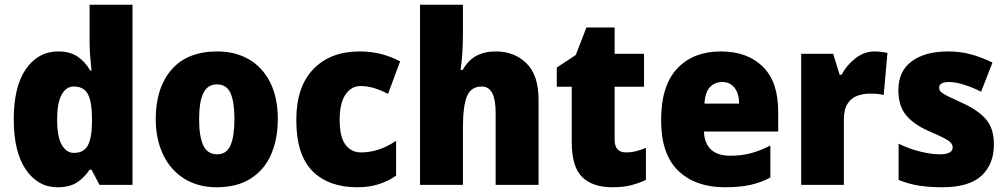

<svg xmlns="http://www.w3.org/2000/svg" viewBox="-20 -780 4247 810"><path d="M223 10Q140 10 89 -64.5Q38 -139 38 -277Q38 -415 89.5 -489Q141 -563 226 -563Q275 -563 307 -541.5Q339 -520 361 -482H366Q363 -509 360.5 -542Q358 -575 358 -603V-760H539V0H400L366 -64H358Q336 -31 305 -10.5Q274 10 223 10ZM292 -135Q333 -135 350 -165.5Q367 -196 368 -261V-282Q368 -348 351.5 -381.5Q335 -415 291 -415Q259 -415 240 -380.5Q221 -346 221 -276Q221 -203 240.5 -169Q260 -135 292 -135Z M1152 -278Q1152 -193 1123.5 -128Q1095 -63 1037.5 -26.5Q980 10 894 10Q815 10 757 -26.5Q699 -63 668 -128Q637 -193 637 -278Q637 -409 703.5 -486Q770 -563 897 -563Q972 -563 1029.5 -530Q1087 -497 1119.5 -433Q1152 -369 1152 -278ZM820 -277Q820 -205 837.5 -167Q855 -129 896 -129Q936 -129 952.5 -167Q969 -205 969 -278Q969 -350 952.5 -387Q936 -424 895 -424Q856 -424 838 -387.5Q820 -351 820 -277Z M1487 10Q1366 10 1298 -58.5Q1230 -127 1230 -274Q1230 -414 1302 -488.5Q1374 -563 1497 -563Q1546 -563 1588.5 -552Q1631 -541 1668 -521L1617 -384Q1586 -400 1558 -408.5Q1530 -417 1501 -417Q1462 -417 1437.5 -381Q1413 -345 1413 -275Q1413 -202 1437.5 -169.5Q1462 -137 1503 -137Q1579 -137 1651 -186V-39Q1618 -16 1578 -3Q1538 10 1487 10Z M1933 -641Q1933 -589 1930 -550Q1927 -511 1923 -485H1932Q1955 -526 1989.5 -544.5Q2024 -563 2072 -563Q2150 -563 2201 -513Q2252 -463 2252 -360V0H2071V-304Q2071 -415 2013 -415Q1966 -415 1949.5 -372.5Q1933 -330 1933 -247V0H1752V-760H1933Z M2621 -137Q2642 -137 2662.5 -142Q2683 -147 2705 -156V-21Q2675 -7 2642 1.5Q2609 10 2563 10Q2481 10 2436.5 -32.5Q2392 -75 2392 -182V-414H2329V-495L2409 -548L2454 -664H2573V-553H2697V-414H2573V-191Q2573 -137 2621 -137Z M3021 -563Q3133 -563 3198 -499Q3263 -435 3263 -310V-225H2950Q2951 -177 2978.5 -150Q3006 -123 3061 -123Q3108 -123 3147.5 -133.5Q3187 -144 3230 -166V-31Q3191 -10 3146 0Q3101 10 3038 10Q2914 10 2841.5 -59.5Q2769 -129 2769 -273Q2769 -419 2837 -491Q2905 -563 3021 -563ZM3027 -434Q2996 -434 2975.5 -413Q2955 -392 2952 -343H3098Q3098 -385 3079 -409.5Q3060 -434 3027 -434Z M3670 -563Q3684 -563 3698.5 -561Q3713 -559 3724 -557L3708 -379Q3698 -382 3684.5 -383.5Q3671 -385 3649 -385Q3622 -385 3597 -376Q3572 -367 3556 -343Q3540 -319 3540 -274V0H3360V-553H3495L3522 -465H3531Q3550 -503 3587.5 -533Q3625 -563 3670 -563Z M4173 -170Q4173 -87 4120.5 -38.5Q4068 10 3955 10Q3903 10 3859 3.5Q3815 -3 3771 -21V-174Q3815 -152 3862.5 -140.5Q3910 -129 3944 -129Q3999 -129 3999 -158Q3999 -169 3991 -178Q3983 -187 3960.5 -198.5Q3938 -210 3894 -229Q3832 -257 3801 -296Q3770 -335 3770 -400Q3770 -480 3826.5 -521.5Q3883 -563 3980 -563Q4031 -563 4075.5 -551Q4120 -539 4167 -516L4119 -393Q4084 -411 4047.5 -422.5Q4011 -434 3984 -434Q3942 -434 3942 -410Q3942 -400 3949.5 -392.5Q3957 -385 3978 -374.5Q3999 -364 4041 -345Q4105 -316 4139 -277.5Q4173 -239 4173 -170Z"/></svg>

Font: Noto Sans Malayalam SemiCondensed Black
Style: Regular
Weight: 900
Width: 4
Designer: Jelle Bosma - Monotype Design Team
Foundry: Monotype Imaging Inc.
Version: Version 2.104; ttfautohint (v1.8.4.7-5d5b)